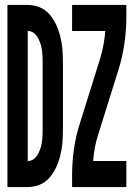

<svg xmlns="http://www.w3.org/2000/svg" viewBox="-20 -755 540 775"><path d="M10 0V-735H92Q111 -735 129.5 -729.5Q148 -724 163 -712.5Q178 -701 189 -685.5Q200 -670 208 -652.5Q216 -635 221 -616.5Q226 -598 229 -579.5Q232 -561 233 -542Q234 -523 234 -504V-231Q234 -212 233 -193Q232 -174 229 -155.5Q226 -137 221 -118.5Q216 -100 208 -82.5Q200 -65 189 -49.5Q178 -34 163 -22.5Q148 -11 129.5 -5.5Q111 0 92 0ZM92 -105Q105 -105 115.5 -112.5Q126 -120 132.5 -131.5Q139 -143 143 -155.5Q147 -168 149 -180.5Q151 -193 151.5 -206Q152 -219 152 -231V-504Q152 -516 151.5 -529Q151 -542 149 -554.5Q147 -567 143 -579.5Q139 -592 132.5 -603.5Q126 -615 115.5 -622.5Q105 -630 92 -630ZM271 0V-46Q271 -100 278.5 -153.5Q286 -207 303 -259L385 -521Q385 -523 385.5 -524.5Q386 -526 387 -528V-529Q394 -553 398.5 -578.5Q403 -604 405 -630H271V-735H490V-689Q490 -635 482.5 -581.5Q475 -528 459 -476L377 -214Q368 -187 363 -160Q358 -133 356 -105H490V0Z"/></svg>

Font: Iosevka Term Curly Extrabold
Style: Regular
Weight: 800
Designer: Belleve Invis
Foundry: Belleve Invis
Version: Version 32.3.0